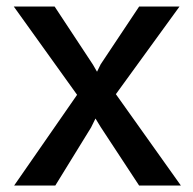

<svg xmlns="http://www.w3.org/2000/svg" viewBox="-20 -577 599 597"><path d="M23.9 0 219.7 -282.2 22.9 -556.6H149.9L269 -376L281.7 -354L293 -377L412.6 -556.6H538.1L340.3 -284.2L542.5 0H412.6L293 -182.1L276.9 -208.5L263.2 -180.7L151.9 0Z"/></svg>

Font: HaufeMerriweatherSans
Style: Regular
Weight: 400
Designer: Eben Sorkin ( eben@eyebytes.com )
Foundry: Eben Sorkin
Version: Version 1.56